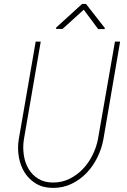

<svg xmlns="http://www.w3.org/2000/svg" viewBox="-20 -916 627 946"><path d="M571.8 -710.9 489.3 -229Q481 -183.6 459.7 -140.4Q438.5 -97.2 406.7 -64Q375 -30.8 333.3 -10.5Q291.5 9.8 241.7 9.8Q192.4 9.8 157.5 -11.2Q122.6 -32.2 101.3 -66.2Q80.1 -100.1 72.8 -142.8Q65.4 -185.5 72.3 -229L155.8 -710.9H180.7L97.7 -229Q91.8 -191.4 97.2 -153.3Q102.5 -115.2 120.1 -85Q137.7 -54.7 168 -35.6Q198.2 -16.6 241.7 -16.6Q285.2 -16.6 322.3 -34.9Q359.4 -53.2 387.9 -83Q416.5 -112.8 435.5 -151.1Q454.6 -189.5 462.4 -229L546.4 -710.9ZM496.6 -777.8 495.6 -772.9 463.9 -772.5 392.6 -868.2 288.1 -773.4H256.3L256.8 -780.3L384.3 -896.5H403.8Z"/></svg>

Font: Roboto Mono Thin
Style: Italic
Weight: 250
Designer: Google
Version: Version 2.000985; 2015; ttfautohint (v1.3)